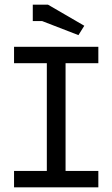

<svg xmlns="http://www.w3.org/2000/svg" viewBox="-20 -800 480 820"><path d="M340 -690 185 -780H120V-710H160L315 -650ZM40 0H400V-70H260V-530H400V-600H40V-530H180V-70H40Z"/></svg>

Font: KetosagCBd
Style: Regular
Weight: 500
Designer: gluk
Foundry: gluk
Version: Version 00.0024